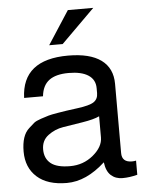

<svg xmlns="http://www.w3.org/2000/svg" viewBox="-54 -784 651 851"><g transform="rotate(-5 271.5 -358.5)"><path d="M280 -740H393L244 -592H184ZM377 -165V-259Q352 -247 301.5 -239Q251 -231 214 -225Q177 -219 147 -196.5Q117 -174 117 -134Q117 -94 144 -72Q171 -50 230 -50Q289 -50 333 -86.5Q377 -123 377 -165ZM53 -369Q59 -539 263 -539Q360 -539 410 -502.5Q460 -466 460 -396V-88Q460 -47 505 -47Q514 -47 523 -49V14Q488 23 457 23Q426 23 405.5 4.5Q385 -14 380 -54Q296 23 209.5 23Q123 23 76.5 -19Q30 -61 30 -132Q30 -204 64 -234Q78 -247 87.5 -255Q97 -263 119.5 -270.5Q142 -278 154 -281.5Q166 -285 196 -290Q230 -296 284.5 -303Q339 -310 358 -323Q377 -336 377 -362V-384Q377 -422 346.5 -442Q316 -462 259 -462Q202 -462 172 -439.5Q142 -417 137 -369Z"/></g></svg>

Font: Autonym
Style: Regular
Weight: 500
Version: Version 1.0.20131126